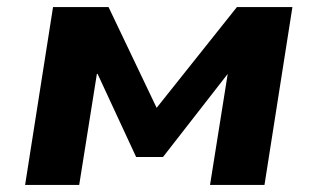

<svg xmlns="http://www.w3.org/2000/svg" viewBox="-20 -523 898 543"><path d="M51 0 130 -503H287L423 -218L650 -503H807L728 0H574L624 -314L441 -79H365L256 -314H254L204 0Z"/></svg>

Font: Nunito Sans 7pt SemiExpanded ExtraBold
Style: Italic
Weight: 800
Width: 6
Italic angle: -9°
Designer: Vernon Adams
Foundry: Vernon Adams
Version: Version 3.101;gftools[0.9.27]